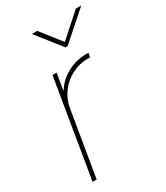

<svg xmlns="http://www.w3.org/2000/svg" viewBox="-188 -833 789 913"><g transform="rotate(-30 206.5 -376.5)"><path d="M42 0 130.9 -535.6H153.3L138.7 -445.8H140.6Q167 -489.3 215.6 -515.4Q264.2 -541.5 320.3 -541.5Q324.7 -541.5 326.2 -541.5Q327.6 -541.5 332 -541.5L328.1 -519Q325.7 -519 323.2 -519Q320.8 -519 316.4 -519Q268.6 -519 227.5 -497.8Q186.5 -476.6 158.9 -439.7Q131.3 -402.8 123.5 -355L64.5 0ZM172.9 -753.4 260.3 -642.1 385.3 -753.4H412.6V-751.5L261.2 -617.7H250.5L145 -751.5L145.5 -753.4Z"/></g></svg>

Font: Inter 20pt Thin
Style: Italic
Weight: 250
Italic angle: -9.3988°
Version: Version 4.001;git-66647c0bb